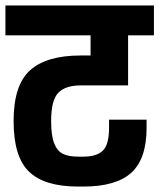

<svg xmlns="http://www.w3.org/2000/svg" viewBox="-30 -687 586 706"><path d="M158 -242Q158 -189 169 -160.5Q180 -132 201 -121.5Q222 -111 257 -111H276Q326 -111 348.5 -133.5Q371 -156 371 -217V-247H509V-217Q509 -103 453 -52Q397 -1 276 -1H257Q134 -1 77 -55.5Q20 -110 20 -242Q20 -374 80.5 -428.5Q141 -483 267 -483H303V-557H-10V-667H536V-557H441V-373H267Q211 -373 184.5 -346Q158 -319 158 -242Z"/></svg>

Font: Biryani ExtraBold
Style: Regular
Weight: 800
Designer: Dan Reynolds and Mathieu Reguer
Foundry: Dan Reynolds and Mathieu Reguer
Version: Version 1.004; ttfautohint (v1.1) -l 5 -r 5 -G 72 -x 0 -D la